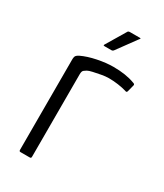

<svg xmlns="http://www.w3.org/2000/svg" viewBox="-163 -695 650 761"><g transform="rotate(30 162.0 -314.5)"><path d="M213 -477Q270 -477 310 -462Q314 -461 316.5 -459Q319 -457 318 -453L310 -422Q309 -418 306.5 -417Q304 -416 300 -418Q283 -423 262 -426Q241 -429 220 -429Q204 -429 185.5 -425.5Q167 -422 151 -418.5Q135 -415 128 -411Q123 -408 117 -403.5Q111 -399 111 -385V-8Q111 -3 109.5 -1.5Q108 0 104 0H62Q59 0 57.5 -1.5Q56 -3 56 -7V-419Q56 -433 60 -438Q64 -443 72 -447Q101 -461 140.5 -469Q180 -477 213 -477ZM141 -530Q136 -530 136 -532Q136 -534 138 -537L190 -624Q192 -629 201 -629H245Q248 -629 249 -627.5Q250 -626 246 -623L181 -534Q179 -532 177 -531Q175 -530 171 -530Z"/></g></svg>

Font: Glory Light
Style: Regular
Weight: 300
Version: Version 1.011